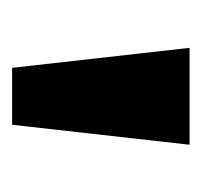

<svg xmlns="http://www.w3.org/2000/svg" viewBox="-28 -717 333 317"><g transform="rotate(90 138.5 -558.5)"><path d="M92 -412 59 -705H219L186 -412Z"/></g></svg>

Font: Nunito Sans 7pt SemiExpanded
Style: Bold
Weight: 700
Width: 6
Designer: Vernon Adams
Foundry: Vernon Adams
Version: Version 3.101;gftools[0.9.27]